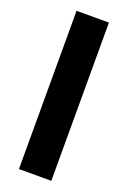

<svg xmlns="http://www.w3.org/2000/svg" viewBox="-133 -721 513 769"><g transform="rotate(20 123.0 -337.0)"><path d="M192 -674.5H54V0H192Z"/></g></svg>

Font: Anek Odia
Style: Bold
Weight: 700
Designer: Yesha Goshar & Mahesh Sahu (Odia), Yesha Goshar (Latin)
Foundry: Ek Type
Version: Version 1.003